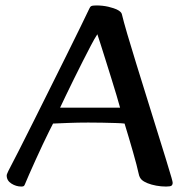

<svg xmlns="http://www.w3.org/2000/svg" viewBox="-20 -672 683 705"><path d="M58.8 13Q38.9 13 21.8 2Q4.6 -9 4.6 -27.6Q4.6 -30.8 6.5 -34.8Q8.3 -38.8 10.9 -44.8Q25.1 -71.8 49.4 -119.5Q73.6 -167.1 103.2 -226.3Q132.8 -285.6 164.1 -348.4Q195.4 -411.1 224.1 -468.9Q252.7 -526.6 274.8 -571.7Q296.8 -616.8 307.7 -639.8Q310.6 -647.2 315.3 -649.6Q320 -652 333.9 -652Q356.7 -652 377.5 -647.3Q398.2 -642.6 412 -635.4Q425.8 -628.1 427.5 -619.8Q433.4 -594.7 447.3 -547.3Q461.2 -499.9 479.8 -439.9Q498.3 -379.8 518.4 -315.6Q538.4 -251.4 556.8 -192Q575.2 -132.6 589.4 -87.1Q603.6 -41.6 609.7 -19.6Q612 -10.7 613 -7.1Q614 -3.6 614 -0.9Q614 5.9 610 9.5Q606 13 589.7 13Q571.7 13 553.9 9.7Q536.2 6.5 521.9 0.8Q507.6 -4.9 499.9 -12.3Q496.6 -15.5 493.7 -20.7Q490.7 -26 488.7 -36.2Q486.3 -47.2 481 -68.1Q475.7 -88.9 468.2 -114.6Q460.7 -140.4 452.8 -167.4Q444.9 -194.5 437.4 -218.3Q425.8 -219.7 403.9 -220.3Q381.9 -221 355.8 -221.5Q329.6 -222 304.2 -222Q266.7 -222 230.7 -220.6Q194.8 -219.3 174.8 -218.3Q171.4 -212.2 161 -191.2Q150.6 -170.2 137.2 -142Q123.8 -113.7 110.6 -84.4Q97.4 -55 86.8 -31.2Q76.2 -7.4 71.9 3.7Q70.2 8.4 67.9 10.7Q65.6 13 58.8 13ZM200.7 -276.7H420.9Q416.2 -294.4 407.6 -322.9Q399 -351.4 388.7 -384.6Q378.4 -417.8 368.3 -449.8Q358.1 -481.8 350 -507.8Q341.9 -533.8 337.5 -546.2Q327.7 -531.7 313.8 -505Q299.8 -478.2 283.4 -446Q267.1 -413.7 250.8 -380.7Q234.5 -347.6 221.4 -320.3Q208.3 -292.9 200.7 -276.7Z"/></svg>

Font: Briem Hand Thin
Style: Regular
Weight: 100
Designer: Gunnlaugur SE Briem, Eben Sorkin
Foundry: Sorkin Type Co.
Version: Version 1.003